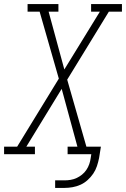

<svg xmlns="http://www.w3.org/2000/svg" viewBox="-54 -755 617 940"><path d="M216 165V128H262Q277 128 292 125.5Q307 123 321 116.5Q335 110 347.5 100Q360 90 369 76.5Q378 63 383 48.5Q388 34 390 19L393 0H277V-37H325L248 -320L75 -37H117V0H-34V-37H30L234 -370L140 -698H81V-735H232V-698H184L261 -415L435 -698H392V-735H543V-698H479L275 -365L369 -37H440L431 19Q427 39 420.5 58.5Q414 78 402.5 95Q391 112 375 126.5Q359 141 340 149.5Q321 158 301 161.5Q281 165 262 165Z"/></svg>

Font: Iosevka Slab XLtObl
Style: Regular
Weight: 200
Italic angle: -9°
Monospace: yes
Designer: Belleve Invis
Foundry: Belleve Invis
Version: Version 11.1.1; ttfautohint (v1.8.3)